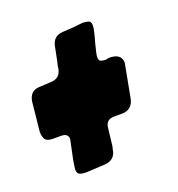

<svg xmlns="http://www.w3.org/2000/svg" viewBox="-83 -580 497 536"><g transform="rotate(-20 165.0 -312.0)"><path d="M84 -114Q74 -114 66.5 -117Q59 -120 59 -132Q59 -136 63 -160L75 -217Q75 -234 54 -234H30Q13 -234 7.5 -242Q2 -250 2 -265L11 -352Q16 -383 46 -383L82 -385Q106 -387 111 -412Q112 -422 115 -432L123 -472Q128 -504 159 -505Q196 -507 218 -510Q228 -510 235.5 -507.5Q243 -505 243 -493Q243 -482 232 -444Q224 -414 224 -406Q224 -395 230.5 -393Q237 -391 245 -391L254 -393Q291 -393 291 -365L272 -264Q265 -234 235 -234H212Q187 -234 185 -210L179 -158L177 -150Q173 -119 141 -117Z"/></g></svg>

Font: Bangerz
Style: Bold
Weight: 700
Designer: vernon adams
Foundry: Vernon Adams
Version: Version 2.10;February 7, 2025;FontCreator 13.0.0.2683 64-bit